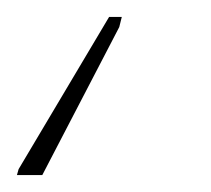

<svg xmlns="http://www.w3.org/2000/svg" viewBox="-44 -50 250 227"><path d="M-24 157H6L97 -18L100 -30H85L-22 150Z"/></svg>

Font: Noto Sans ExtraCondensed Thin
Style: Italic
Weight: 100
Width: 2
Italic angle: -12°
Designer: Monotype Design Team
Foundry: Monotype Imaging Inc.
Version: Version 2.013